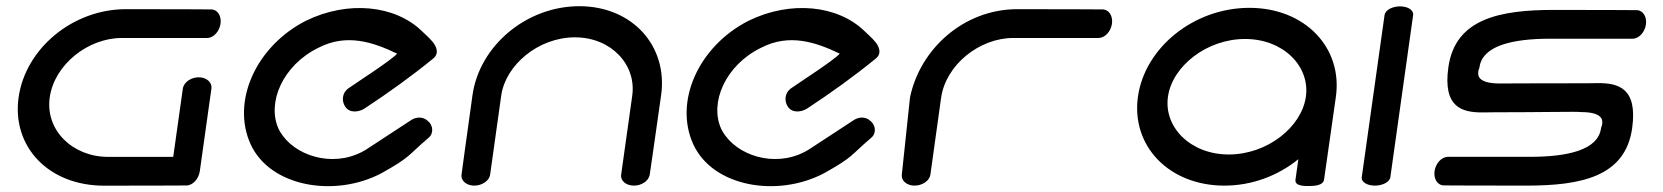

<svg xmlns="http://www.w3.org/2000/svg" viewBox="-20 -611 5473 632"><path d="M41.2 -290.3C18.7 -129.9 137.8 0.2 323 0.2C484.5 0.2 593.1 -0.5 593.1 -0.5C615.8 -0.5 634.3 -23.4 637.7 -47.6L675.8 -318.6C679 -341.3 658.2 -356.6 634.1 -356.6C609.9 -356.6 584.9 -341.3 581.7 -318.6L550.2 -94.6C495.8 -94.6 405.8 -94.6 336.3 -94.6C218.3 -94.6 128.6 -182.7 143.7 -290.3C158.8 -398 269.3 -486 381.2 -486C498.8 -486 661.3 -486 661.3 -486C684.1 -486 702.5 -508.8 705.9 -533C709.3 -556.8 698 -579.3 675.2 -580C673.8 -580.1 565.2 -580.8 394.5 -580.8C218.6 -580.8 63.8 -450.6 41.2 -290.3Z M1389.9 -156.8C1408.8 -171.4 1405.6 -198.9 1388.6 -212.7C1371.1 -229.2 1347.2 -225.9 1330.8 -214L1191.3 -122.7C1094 -57.4 965.6 -89.8 910.8 -164.3C905.6 -171.1 901.1 -178.2 897.5 -185.6C857 -272.3 910.8 -396.4 1027.8 -453.6C1120.4 -501.5 1207 -472.9 1287.2 -434.4C1268.9 -413.1 1154.2 -339.6 1125.7 -319.5C1106.5 -305 1103.4 -278.8 1116.7 -259.4C1132 -237 1163.4 -242.7 1180.4 -254.1C1259.4 -306.1 1335.2 -360.6 1405.9 -418.3C1427.1 -435.6 1415.8 -458.1 1405.4 -471.7C1393.8 -486.4 1377.1 -500 1368.5 -508.8C1281 -593.7 1125.7 -610.7 986.5 -542.4C822 -458.4 741 -276.4 805 -136.1C869.4 4.2 1081.8 40.1 1235.2 -40.6C1333.2 -95.3 1320.2 -97.2 1389.9 -156.8Z M1886.9 -590.6C1712.1 -590.6 1558 -459.5 1535.3 -297.9C1513.3 -141.7 1499.3 -36.8 1499.3 -36.8C1496.2 -14.7 1517.1 0 1541.2 0C1565.2 0 1590.3 -14.6 1593.4 -36.6L1629.8 -296C1644 -397.4 1752.4 -488.1 1872.5 -488.1C1992.5 -488.1 2075.4 -397.4 2061.1 -296C2046.1 -188.8 2024.7 -36.6 2024.7 -36.6C2021.6 -14.6 2042.5 0 2066.6 0C2090.3 0 2114.9 -14 2118.7 -36.2C2118.9 -37.5 2134.2 -141.3 2156.2 -297.9C2178.9 -459.5 2061.7 -590.6 1886.9 -590.6Z M2846.9 -156.8C2865.8 -171.4 2862.6 -198.9 2845.6 -212.7C2828.1 -229.2 2804.2 -225.9 2787.8 -214L2648.3 -122.7C2551 -57.4 2422.6 -89.8 2367.8 -164.3C2362.6 -171.1 2358.1 -178.2 2354.5 -185.6C2314 -272.3 2367.8 -396.4 2484.8 -453.6C2577.4 -501.5 2664 -472.9 2744.2 -434.4C2725.9 -413.1 2611.2 -339.6 2582.7 -319.5C2563.5 -305 2560.4 -278.8 2573.7 -259.4C2589 -237 2620.4 -242.7 2637.4 -254.1C2716.4 -306.1 2792.2 -360.6 2862.9 -418.3C2884.1 -435.6 2872.8 -458.1 2862.4 -471.7C2850.8 -486.4 2834.1 -500 2825.5 -508.8C2738 -593.7 2582.7 -610.7 2443.5 -542.4C2279 -458.4 2198 -276.4 2262 -136.1C2326.4 4.2 2538.8 40.1 2692.2 -40.6C2790.2 -95.3 2777.2 -97.2 2846.9 -156.8Z M3077.7 -288.5C3092.9 -397.2 3203.5 -486 3315.4 -486C3433 -486 3595.5 -486 3595.5 -486C3618.3 -486 3636.8 -508.8 3640.2 -533C3643.5 -557.2 3631.5 -580 3608.8 -580C3608.8 -580 3499.1 -580.8 3328.7 -580.8C3152.4 -580.8 3008.7 -449.9 2975.6 -290.9L2975.5 -290.5L2975.4 -290C2975.3 -289.2 2949.4 -43.7 2948.4 -35.5C2946.4 -15.6 2965.7 0 2990.4 0C3014.5 0 3039.5 -14.6 3042.6 -36.6C3042.9 -38.2 3043.1 -39.8 3043.3 -41.4C3046.6 -65.4 3063.4 -186.7 3077.7 -288.5Z M4092.6 -585.2C3910.1 -585.2 3748.5 -454.6 3725.7 -292.6C3703 -130.6 3827.9 0 4010.4 0C4100.7 0 4186.4 -32.3 4253.7 -86.9L4244.3 -19.5C4241.3 1.5 4273 1.3 4286.6 1.3C4301.3 1.3 4335.5 1.2 4338.4 -19.8L4377.3 -292.6C4400 -454.6 4275.1 -585.2 4092.6 -585.2ZM4278.5 -292.6C4264.5 -192.7 4151.4 -102.5 4024.8 -102.5C3898.2 -102.5 3810.4 -192.7 3824.5 -292.6C3838.5 -392.5 3951.6 -482.7 4078.2 -482.7C4204.8 -482.7 4292.6 -392.5 4278.5 -292.6Z M4537.5 -561.5C4537.1 -560 4462.5 -28.4 4462.5 -28C4460 -10.7 4482.1 0 4505.6 0C4529.1 0 4554.1 -10.6 4556.6 -28L4631.6 -561.8C4633.4 -579.1 4612.3 -590 4588.5 -590C4565.3 -590 4541 -580 4537.5 -561.5Z M4846.2 -376.2C4847.3 -383.3 4849.4 -385.3 4850.1 -390.2C4859.9 -460.3 4957.5 -483.6 5083.3 -483.6C5194.8 -483.6 5353.3 -483.5 5353.3 -483.5C5376.1 -483.5 5394.5 -506.4 5397.9 -530.6C5401.3 -554.7 5389.3 -577.6 5366.6 -577.6C5366.6 -577.6 5258.2 -578.4 5096.6 -578.4C4918 -578.4 4770.1 -550.4 4747.5 -389.5C4728.8 -256.2 4794.2 -240.9 4859.3 -240.9C4872.6 -240.9 4885.8 -241.4 4898.3 -241.4C5051 -241.4 5172 -244.1 5180.8 -242.3L5181.5 -242.1L5183 -242.1C5255 -242.2 5255.8 -216.2 5253.9 -202.6C5252.8 -195.3 5250.6 -193.1 5249.9 -188.1C5240.1 -118.1 5142.5 -94.8 5016.7 -94.8C4905.2 -94.8 4746.7 -94.8 4746.7 -94.8C4723.9 -94.8 4705.5 -71.9 4702.1 -47.8C4698.7 -23.6 4710.7 -0.7 4733.4 -0.7C4733.4 -0.7 4841.8 0 5003.4 0C5182 0 5329.9 -28 5352.5 -188.9C5371.2 -322.1 5305.8 -337.5 5240.7 -337.4C5227.4 -337.4 5214.2 -336.9 5201.7 -336.9C5037.9 -336.9 4918.7 -336.2 4916.4 -336.2C4844.9 -336.5 4844.1 -362.2 4846.2 -376.2Z"/></svg>

Font: Hi.
Style: Black
Weight: 400
Designer: Mew Too, Robert Jablonski
Foundry: Cannot Into Space Fonts
Version: Version 1.996